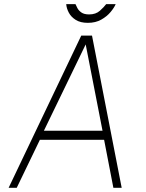

<svg xmlns="http://www.w3.org/2000/svg" viewBox="-20 -892 692 912"><path d="M21 0 366 -723H417L558 0H518.5L474.5 -228H169.5L59.5 0ZM188.5 -271H467L387 -681ZM397.5 -783.5Q362 -783.5 339.8 -797.5Q317.5 -811.5 306.8 -832Q296 -852.5 294.5 -872.5H338.5Q341.5 -865.5 347.5 -853.8Q353.5 -842 366.5 -832.8Q379.5 -823.5 403.5 -823.5Q435 -823.5 454.5 -841Q474 -858.5 484.5 -872.5H529.5Q522.5 -855.5 505.2 -834.8Q488 -814 461 -798.8Q434 -783.5 397.5 -783.5Z"/></svg>

Font: Public Sans Thin Thin
Style: Italic
Weight: 250
Italic angle: -8°
Version: Version 2.001